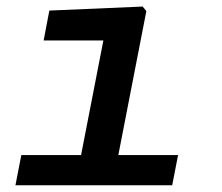

<svg xmlns="http://www.w3.org/2000/svg" viewBox="-20 -552 660 572"><path d="M26 0H493L510.5 -90H332.5L416 -519L405 -532.5L127 -520.5L110 -431.5H288L221.5 -90H43.5Z"/></svg>

Font: Monaspace Neon Medium
Style: Italic
Weight: 500
Italic angle: -11°
Designer: Riley Cran & the Lettermatic Team
Foundry: Lettermatic
Version: Version 1.200 (Monaspace Neon)